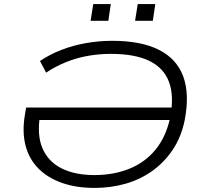

<svg xmlns="http://www.w3.org/2000/svg" viewBox="-20 -913 996 941"><path d="M443 8Q354 8 284 -16.5Q214 -41 168 -87.5Q122 -134 105 -200.5Q88 -267 102 -350L108 -386H841L832 -325H150L177 -353Q160 -252 188 -186.5Q216 -121 281.5 -88Q347 -55 443 -55Q537 -55 614 -86Q691 -117 742.5 -180Q794 -243 814 -337Q834 -440 809 -509.5Q784 -579 713 -614Q642 -649 523 -649Q467 -649 412.5 -639.5Q358 -630 306 -609.5Q254 -589 206 -557L176 -614Q223 -646 281 -668.5Q339 -691 403 -702Q467 -713 530 -713Q671 -713 758.5 -669Q846 -625 878 -538.5Q910 -452 885 -323Q868 -241 826.5 -179Q785 -117 726 -75Q667 -33 595 -12.5Q523 8 443 8ZM642 -811 655 -893H741L729 -811ZM424 -811 437 -893H523L511 -811Z"/></svg>

Font: Nunito Sans 10pt Expanded Light
Style: Italic
Weight: 300
Width: 7
Italic angle: -9°
Designer: Vernon Adams
Foundry: Vernon Adams
Version: Version 3.101;gftools[0.9.27]